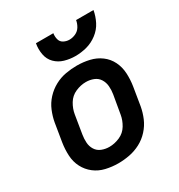

<svg xmlns="http://www.w3.org/2000/svg" viewBox="-177 -865 929 994"><g transform="rotate(-30 288.0 -368.0)"><path d="M243 8Q276 8 310 1.5Q344 -5 375.5 -21.5Q407 -38 431.5 -65Q456 -92 469.5 -124Q483 -156 489 -189L507 -299Q513 -337 511 -375Q509 -413 493 -445.5Q477 -478 448 -499.5Q419 -521 382.5 -529.5Q346 -538 308 -538Q275 -538 241 -532Q207 -526 175.5 -509Q144 -492 119.5 -465.5Q95 -439 81.5 -406.5Q68 -374 62 -341L44 -231Q38 -193 40 -155Q42 -117 58.5 -85Q75 -53 103.5 -31Q132 -9 168.5 -0.5Q205 8 243 8ZM245 -89Q221 -89 199.5 -97.5Q178 -106 166 -125Q154 -144 152.5 -167.5Q151 -191 155 -215L173 -325Q178 -356 195.5 -385Q213 -414 244 -427.5Q275 -441 306 -441Q330 -441 351.5 -432.5Q373 -424 385 -405Q397 -386 399 -362.5Q401 -339 397 -315L378 -205Q373 -174 355.5 -145Q338 -116 307 -102.5Q276 -89 245 -89ZM328 -584Q362 -584 396 -593Q430 -602 459.5 -624.5Q489 -647 505 -678.5Q521 -710 527 -744H423Q420 -725 409.5 -707.5Q399 -690 380.5 -681.5Q362 -673 343 -673Q325 -673 309 -681.5Q293 -690 288.5 -708Q284 -726 287 -744H183Q177 -711 183 -678.5Q189 -646 211 -624Q233 -602 264 -593Q295 -584 328 -584Z"/></g></svg>

Font: Iosevka Sparkle SmBdObl
Style: Regular
Weight: 600
Italic angle: -9°
Designer: Belleve Invis
Foundry: Belleve Invis
Version: Version 4.5.0; ttfautohint (v1.8.3)